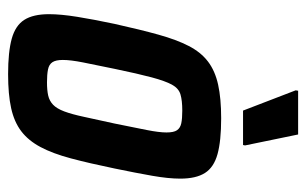

<svg xmlns="http://www.w3.org/2000/svg" viewBox="-161 -587 756 474"><g transform="rotate(90 217.0 -350.0)"><path d="M163 8Q108 8 75.5 -1Q43 -10 29 -32Q15 -54 15 -93Q15 -122 21.5 -162.5Q28 -203 39 -255Q53 -318 65.5 -363Q78 -408 93.5 -438Q109 -468 132 -485.5Q155 -503 189 -510.5Q223 -518 272 -518Q328 -518 360.5 -509Q393 -500 407 -478Q421 -456 421 -417Q421 -388 414 -348Q407 -308 396 -255Q383 -192 371 -147Q359 -102 343 -72Q327 -42 304 -24.5Q281 -7 247 0.5Q213 8 163 8ZM183 -88Q203 -88 216 -91Q229 -94 238.5 -103Q248 -112 255 -130.5Q262 -149 268.5 -179.5Q275 -210 285 -255Q295 -304 301 -334.5Q307 -365 307 -383Q307 -401 301.5 -409Q296 -417 284.5 -419.5Q273 -422 253 -422Q228 -422 213 -417.5Q198 -413 189 -396.5Q180 -380 171 -346.5Q162 -313 150 -255Q140 -207 134 -176.5Q128 -146 128 -127Q128 -110 133.5 -101.5Q139 -93 151.5 -90.5Q164 -88 183 -88ZM253 -572 203 -702 204 -708H312L339 -577L338 -572Z"/></g></svg>

Font: Saira Condensed SemiBold
Style: Italic
Weight: 600
Width: 3
Italic angle: -12°
Designer: Hector Gatti with collaboration of the Omnibus-Type team
Foundry: Omnibus-Type
Version: Version 1.101